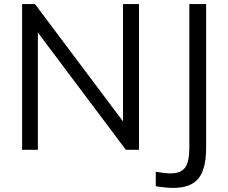

<svg xmlns="http://www.w3.org/2000/svg" viewBox="-20 -732 1115 938"><path d="M581 -712H659V0H595L165 -573V0H88V-712H151L581 -139ZM741 107Q786 115 813 115Q864 115 884.5 86.5Q905 58 905 -11V-712H987V-10Q987 94 949.5 140Q912 186 826 186Q792 186 741 178Z"/></svg>

Font: Muli-Regular
Style: Regular
Weight: 400
Version: Version 2.000